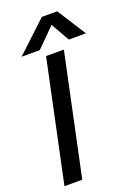

<svg xmlns="http://www.w3.org/2000/svg" viewBox="-168 -975 747 1044"><g transform="rotate(-20 205.0 -453.5)"><path d="M215 -907H304L410 -741H311L250 -848L143 -741H38ZM164 -699H267L119 0H16Z"/></g></svg>

Font: Prompt
Style: Italic
Weight: 400
Italic angle: -12°
Designer: Katatrad Team
Foundry: CadsonDemak
Version: Version 1.001